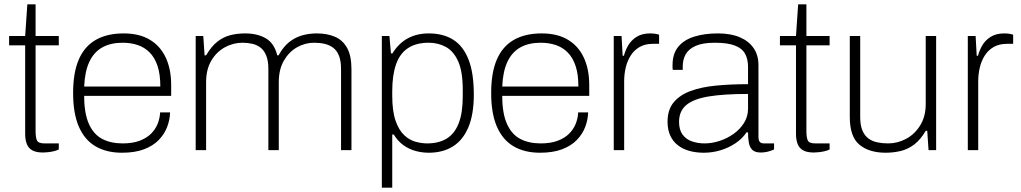

<svg xmlns="http://www.w3.org/2000/svg" viewBox="-20 -692 4704 885"><path d="M178 11Q147 11 129 1Q111 -9 103.5 -28.5Q96 -48 96 -74V-483H22V-526H96L106 -672H144V-526H251V-483H144V-88Q144 -58 150.5 -44.5Q157 -31 185 -31H251V-3Q241 2 228 5Q215 8 202 9.5Q189 11 178 11Z M542 12Q471 12 420.5 -17.5Q370 -47 343.5 -108Q317 -169 317 -263Q317 -358 343.5 -418.5Q370 -479 422 -508.5Q474 -538 550 -538Q622 -538 670.5 -509Q719 -480 744 -426.5Q769 -373 769 -300V-250H368Q368 -170 389.5 -121.5Q411 -73 450.5 -52Q490 -31 545 -31Q591 -31 623 -43Q655 -55 675.5 -75Q696 -95 706.5 -121Q717 -147 718 -174H764Q763 -140 750.5 -107Q738 -74 712 -47Q686 -20 644 -4Q602 12 542 12ZM368 -293H719Q719 -350 706 -388.5Q693 -427 669.5 -450.5Q646 -474 614.5 -484.5Q583 -495 545 -495Q490 -495 451.5 -473.5Q413 -452 392 -407.5Q371 -363 368 -293Z M882 0V-526H917L923 -437H930Q954 -478 982 -500Q1010 -522 1042 -530Q1074 -538 1110 -538Q1166 -538 1205 -515.5Q1244 -493 1258 -437H1264Q1286 -477 1313.5 -498.5Q1341 -520 1373 -529Q1405 -538 1440 -538Q1488 -538 1524 -522.5Q1560 -507 1580 -471Q1600 -435 1600 -373V0H1552V-373Q1552 -411 1542.5 -435Q1533 -459 1515.5 -472Q1498 -485 1476 -490Q1454 -495 1428 -495Q1386 -495 1349 -474Q1312 -453 1288.5 -412.5Q1265 -372 1265 -313V0H1217V-373Q1217 -411 1207.5 -435Q1198 -459 1181.5 -472Q1165 -485 1143.5 -490Q1122 -495 1098 -495Q1055 -495 1016.5 -474Q978 -453 954 -412.5Q930 -372 930 -313V0Z M1740 173V-526H1775L1782 -446H1789Q1818 -493 1860 -515.5Q1902 -538 1956 -538Q2023 -538 2069 -509Q2115 -480 2139.5 -418Q2164 -356 2164 -256Q2164 -165 2139 -105.5Q2114 -46 2067.5 -17Q2021 12 1956 12Q1926 12 1896 4Q1866 -4 1840 -22.5Q1814 -41 1795 -72H1788V173ZM1949 -31Q2002 -31 2038.5 -53Q2075 -75 2094 -123Q2113 -171 2113 -248V-278Q2113 -362 2092 -409Q2071 -456 2035.5 -475.5Q2000 -495 1956 -495Q1897 -495 1859.5 -469.5Q1822 -444 1805 -394Q1788 -344 1788 -272V-252Q1788 -179 1803.5 -135Q1819 -91 1843.5 -68.5Q1868 -46 1896 -38.5Q1924 -31 1949 -31Z M2469 12Q2398 12 2347.5 -17.5Q2297 -47 2270.5 -108Q2244 -169 2244 -263Q2244 -358 2270.5 -418.5Q2297 -479 2349 -508.5Q2401 -538 2477 -538Q2549 -538 2597.5 -509Q2646 -480 2671 -426.5Q2696 -373 2696 -300V-250H2295Q2295 -170 2316.5 -121.5Q2338 -73 2377.5 -52Q2417 -31 2472 -31Q2518 -31 2550 -43Q2582 -55 2602.5 -75Q2623 -95 2633.5 -121Q2644 -147 2645 -174H2691Q2690 -140 2677.5 -107Q2665 -74 2639 -47Q2613 -20 2571 -4Q2529 12 2469 12ZM2295 -293H2646Q2646 -350 2633 -388.5Q2620 -427 2596.5 -450.5Q2573 -474 2541.5 -484.5Q2510 -495 2472 -495Q2417 -495 2378.5 -473.5Q2340 -452 2319 -407.5Q2298 -363 2295 -293Z M2809 0V-526H2845L2850 -435H2856Q2862 -459 2875.5 -482.5Q2889 -506 2914 -522Q2939 -538 2977 -538Q2991 -538 3002 -536Q3013 -534 3018 -532V-490H2990Q2953 -490 2927.5 -475Q2902 -460 2886.5 -435Q2871 -410 2864 -379.5Q2857 -349 2857 -318V0Z M3224 12Q3188 12 3157.5 3.5Q3127 -5 3104.5 -22.5Q3082 -40 3069.5 -67Q3057 -94 3057 -131Q3057 -186 3085 -220Q3113 -254 3163 -272.5Q3213 -291 3281 -297.5Q3349 -304 3428 -304V-383Q3428 -419 3414.5 -444Q3401 -469 3367.5 -482Q3334 -495 3275 -495Q3219 -495 3186.5 -480.5Q3154 -466 3140.5 -441.5Q3127 -417 3127 -387V-370H3081Q3080 -375 3080 -380Q3080 -385 3080 -392Q3080 -444 3106 -476Q3132 -508 3179.5 -523Q3227 -538 3289 -538Q3348 -538 3389.5 -520.5Q3431 -503 3453.5 -470.5Q3476 -438 3476 -392V-64Q3476 -45 3482 -38Q3488 -31 3501 -31H3548V-3Q3530 5 3515 8Q3500 11 3487 11Q3460 11 3447.5 -1.5Q3435 -14 3431.5 -35.5Q3428 -57 3428 -82H3421Q3401 -52 3369 -31Q3337 -10 3300 1Q3263 12 3224 12ZM3228 -31Q3262 -31 3297 -42.5Q3332 -54 3361.5 -75Q3391 -96 3409.5 -125.5Q3428 -155 3428 -191V-259Q3317 -259 3247 -247.5Q3177 -236 3143.5 -208Q3110 -180 3110 -130Q3110 -94 3126 -72Q3142 -50 3169 -40.5Q3196 -31 3228 -31Z M3731 11Q3700 11 3682 1Q3664 -9 3656.5 -28.5Q3649 -48 3649 -74V-483H3575V-526H3649L3659 -672H3697V-526H3804V-483H3697V-88Q3697 -58 3703.5 -44.5Q3710 -31 3738 -31H3804V-3Q3794 2 3781 5Q3768 8 3755 9.5Q3742 11 3731 11Z M4062 12Q3987 12 3942 -24.5Q3897 -61 3897 -153V-526H3945V-153Q3945 -115 3955 -91Q3965 -67 3982.5 -54Q4000 -41 4023.5 -36Q4047 -31 4074 -31Q4117 -31 4156.5 -52Q4196 -73 4221.5 -114Q4247 -155 4247 -213V-526H4295V0H4260L4254 -89H4247Q4223 -48 4194 -26Q4165 -4 4131.5 4Q4098 12 4062 12Z M4441 0V-526H4477L4482 -435H4488Q4494 -459 4507.5 -482.5Q4521 -506 4546 -522Q4571 -538 4609 -538Q4623 -538 4634 -536Q4645 -534 4650 -532V-490H4622Q4585 -490 4559.5 -475Q4534 -460 4518.5 -435Q4503 -410 4496 -379.5Q4489 -349 4489 -318V0Z"/></svg>

Font: Archivo SemiBold Thin
Style: Regular
Weight: 250
Version: Version 2.001